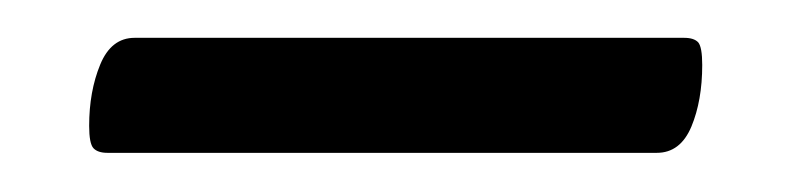

<svg xmlns="http://www.w3.org/2000/svg" viewBox="-20 -689 416 101"><path d="M36.5 -608.6Q31.5 -608.6 29.2 -611Q26.9 -613.4 26.9 -622.8Q26.9 -640.9 32.7 -655Q38.5 -669.1 50.8 -669.1H339.9Q345.1 -669.1 347.3 -666.7Q349.4 -664.2 349.4 -654.8Q349.4 -636.1 343.7 -622.4Q337.9 -608.6 325.5 -608.6Z"/></svg>

Font: Briem Hand Thin
Style: Regular
Weight: 100
Designer: Gunnlaugur SE Briem, Eben Sorkin
Foundry: Sorkin Type Co.
Version: Version 1.003